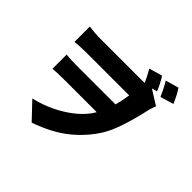

<svg xmlns="http://www.w3.org/2000/svg" viewBox="-221 -1087 1418 1418"><g transform="rotate(45 488.5 -377.5)"><path d="M782.2 -720.7 740.2 -709 855.5 -636.7Q842.8 -606.4 837.9 -587.9Q781.2 -332 716.8 -227.5Q649.4 -119.1 549.3 -38.6Q449.2 42 291 97.7L168 -32.2Q293 -61.5 398.9 -126.5Q504.9 -191.4 561.5 -273.4L576.2 -296.9H223.6Q166 -296.9 118.2 -292V-440.4Q168.9 -435.5 217.8 -435.5H633.8Q647.5 -485.4 658.2 -553.7H210.9Q157.2 -553.7 92.8 -547.9V-708Q101.6 -707 138.2 -703.1Q174.8 -699.2 210 -699.2H632.8Q660.2 -699.2 673.8 -700.2Q653.3 -748 623 -798.8L726.6 -829.1Q762.7 -771.5 782.2 -720.7ZM875 -851.6Q906.2 -806.6 933.6 -740.2L829.1 -709Q803.7 -769.5 771.5 -822.3Z"/></g></svg>

Font: Min Sans Black
Style: Regular
Weight: 900
Designer: Jinseong-Kim, NotoSansCJK, Nunito
Foundry: Jinseong-Kim
Version: Version 1.000